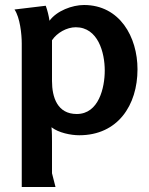

<svg xmlns="http://www.w3.org/2000/svg" viewBox="-20 -531 596 768"><path d="M163 -508 38 -493C60 -461 67 -394 67 -357V217H202L188 162V36C188 21 188 -3 186 -22C214 0 263 10 297 10C451 10 530 -110 530 -254C530 -383 459 -511 316 -511C269 -511 207 -488 178 -448C175 -468 170 -489 163 -508ZM283 -422C372 -422 399 -321 399 -249C399 -180 375 -75 287 -75C210 -75 188 -141 188 -207V-370C208 -400 247 -422 283 -422Z"/></svg>

Font: Rosario
Style: Bold
Weight: 700
Designer: Hector Gatti
Foundry: Omnibus Type
Version: Version 1.100